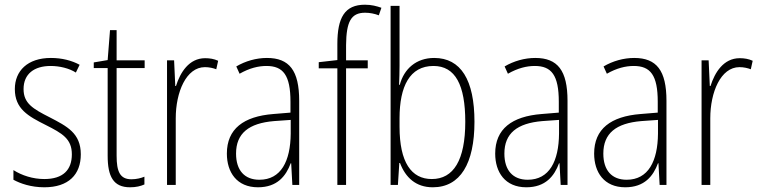

<svg xmlns="http://www.w3.org/2000/svg" viewBox="-20 -851 3226 815"><path d="M323 -196C323 -286 264 -315 191 -353C120 -389 80 -412 80 -473C80 -537 125 -571 195 -571C233 -571 274 -561 302 -543L318 -576C285 -594 243 -605 196 -605C97 -605 43 -550 43 -473C43 -389 99 -358 175 -320C244 -285 285 -262 285 -196C285 -130 248 -91 168 -91C120 -91 73 -106 37 -129V-88C66 -72 112 -56 168 -56C271 -56 323 -110 323 -196Z M538 -90C489 -90 475 -123 475 -190V-562H594V-595H475V-723H447L437 -596L378 -586V-562H437V-190C437 -102 461 -56 532 -56C558 -56 577 -61 593 -68V-101C579 -95 559 -90 538 -90Z M851 -604C782 -604 745 -543 727 -486H724L719 -595H689V-66H726V-349C726 -459 770 -566 850 -566C868 -566 885 -562 898 -557L906 -593C889 -601 870 -604 851 -604Z M1113 -605C1068 -605 1022 -592 983 -569L997 -538C1039 -562 1077 -571 1111 -571C1182 -571 1213 -532 1213 -419V-373L1140 -367C1014 -357 943 -304 943 -199C943 -120 985 -56 1075 -56C1157 -56 1194 -104 1214 -158H1216L1221 -66H1250V-423C1250 -552 1208 -605 1113 -605ZM1143 -337 1214 -342V-284C1213 -167 1173 -88 1081 -88C1018 -88 982 -128 982 -199C982 -285 1036 -328 1143 -337Z M1541 -561V-595H1449V-660C1450 -759 1470 -797 1530 -797C1549 -797 1570 -793 1588 -786L1599 -818C1579 -825 1557 -831 1529 -831C1443 -831 1412 -776 1412 -664V-596L1333 -587V-561H1412V-66H1449V-561Z M1676 -572V-826H1638V-66H1669L1675 -159H1678C1701 -98 1745 -56 1817 -56C1934 -56 1994 -157 1994 -334C1994 -512 1936 -605 1823 -605C1747 -605 1695 -559 1677 -491H1674C1675 -514 1676 -546 1676 -572ZM1820 -571C1913 -571 1955 -490 1955 -334C1955 -171 1905 -91 1813 -91C1726 -91 1676 -162 1676 -313V-349C1676 -484 1719 -571 1820 -571Z M2252 -605C2207 -605 2161 -592 2122 -569L2136 -538C2178 -562 2216 -571 2250 -571C2321 -571 2352 -532 2352 -419V-373L2279 -367C2153 -357 2082 -304 2082 -199C2082 -120 2124 -56 2214 -56C2296 -56 2333 -104 2353 -158H2355L2360 -66H2389V-423C2389 -552 2347 -605 2252 -605ZM2282 -337 2353 -342V-284C2352 -167 2312 -88 2220 -88C2157 -88 2121 -128 2121 -199C2121 -285 2175 -328 2282 -337Z M2672 -605C2627 -605 2581 -592 2542 -569L2556 -538C2598 -562 2636 -571 2670 -571C2741 -571 2772 -532 2772 -419V-373L2699 -367C2573 -357 2502 -304 2502 -199C2502 -120 2544 -56 2634 -56C2716 -56 2753 -104 2773 -158H2775L2780 -66H2809V-423C2809 -552 2767 -605 2672 -605ZM2702 -337 2773 -342V-284C2772 -167 2732 -88 2640 -88C2577 -88 2541 -128 2541 -199C2541 -285 2595 -328 2702 -337Z M3120 -604C3051 -604 3014 -543 2996 -486H2993L2988 -595H2958V-66H2995V-349C2995 -459 3039 -566 3119 -566C3137 -566 3154 -562 3167 -557L3175 -593C3158 -601 3139 -604 3120 -604Z"/></svg>

Font: Noto Sans Malayalam UI Condensed ExtraLight
Style: Regular
Weight: 200
Width: 3
Designer: Jelle Bosma - Monotype Design Team
Foundry: Monotype Imaging Inc.
Version: Version 2.104